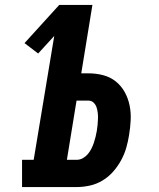

<svg xmlns="http://www.w3.org/2000/svg" viewBox="-20 -755 640 775"><path d="M69 0V-110H116L199 -610L134 -539L79 -581L219 -735H353L308 -459H337Q368 -459 396.5 -451.5Q425 -444 447 -426.5Q469 -409 483 -384Q497 -359 503 -330Q509 -301 507.5 -270.5Q506 -240 501 -210Q497 -184 489.5 -158Q482 -132 468.5 -107.5Q455 -83 436.5 -62Q418 -41 394 -26.5Q370 -12 343 -6Q316 0 290 0ZM290 -110Q303 -110 314.5 -116.5Q326 -123 334.5 -133Q343 -143 349 -155Q355 -167 359 -179Q363 -191 366 -203.5Q369 -216 371 -228Q373 -240 374 -252Q375 -264 375.5 -276Q376 -288 374.5 -300Q373 -312 369.5 -322.5Q366 -333 357.5 -341Q349 -349 336 -349H289L250 -110Z"/></svg>

Font: Iosevka HT Extrabold Extended
Style: Italic
Weight: 800
Width: 7
Italic angle: -9°
Monospace: yes
Designer: Belleve Invis
Foundry: Belleve Invis
Version: Version 32.3.0; ttfautohint (v1.8.4)